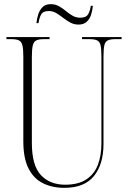

<svg xmlns="http://www.w3.org/2000/svg" viewBox="-20 -892 618 922"><path d="M289 10Q230 10 185.5 -12.5Q141 -35 116.5 -84Q92 -133 92 -214V-621Q92 -657 87.5 -674.5Q83 -692 71 -698Q59 -704 34 -704H11V-714H218V-704H191Q167 -704 154.5 -698Q142 -692 137.5 -674Q133 -656 133 -619V-206Q133 -97 176.5 -51Q220 -5 293 -5Q356 -5 394.5 -30.5Q433 -56 450 -100.5Q467 -145 467 -203V-620Q467 -656 463 -674Q459 -692 446.5 -698Q434 -704 410 -704H374V-714H564V-704H534Q510 -704 497.5 -698Q485 -692 481 -674Q477 -656 477 -619V-201Q477 -103 431 -46.5Q385 10 289 10ZM357 -774Q335 -774 317 -784Q299 -794 283 -806.5Q267 -819 250.5 -829Q234 -839 214 -839Q186 -839 177 -821.5Q168 -804 165 -781H155Q157 -802 163.5 -822.5Q170 -843 184 -857.5Q198 -872 224 -872Q246 -872 263.5 -862Q281 -852 296.5 -839Q312 -826 328.5 -816.5Q345 -807 365 -807Q394 -807 403.5 -824Q413 -841 416 -864H426Q424 -842 417.5 -821.5Q411 -801 396.5 -787.5Q382 -774 357 -774Z"/></svg>

Font: Noto Serif Display Condensed ExtraLight
Style: Regular
Weight: 200
Width: 3
Designer: Monotype Design Team
Foundry: Monotype Imaging Inc.
Version: Version 2.009